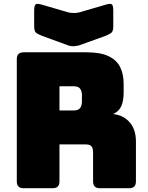

<svg xmlns="http://www.w3.org/2000/svg" viewBox="-20 -997 783 1017"><path d="M259 0H105Q69 0 69 -36V-684Q69 -720 105 -720H438Q513 -720 556 -699Q599 -678 617 -640.5Q635 -603 635 -553V-507Q635 -465 623 -436Q611 -407 579 -393Q634 -387 667 -349Q700 -311 700 -248V-36Q700 0 664 0H509Q473 0 473 -36V-189Q473 -212 464.5 -222Q456 -232 435 -232H295V-36Q295 0 259 0ZM295 -540V-412H370Q396 -412 405 -425.5Q414 -439 414 -459V-493Q414 -513 405 -526.5Q396 -540 370 -540ZM402 -932 539 -972Q565 -980 572.5 -974Q580 -968 580 -941V-860Q580 -833 571.5 -825Q563 -817 539 -807L411 -761Q402 -757 391.5 -755Q381 -753 372 -752Q363 -752 355.5 -753Q348 -754 340 -757L203 -807Q178 -817 169.5 -825Q161 -833 161 -860V-941Q161 -968 169 -974Q177 -980 203 -972L340 -932Q371 -924 402 -932Z"/></svg>

Font: Bungee Spice
Style: Regular
Weight: 400
Designer: David Jonathan Ross
Foundry: David Jonathan Ross
Version: Version 2.000